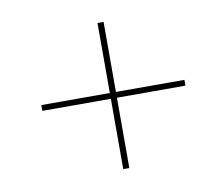

<svg xmlns="http://www.w3.org/2000/svg" viewBox="-60 -636 711 621"><g transform="rotate(-10 295.0 -325.0)"><path d="M297 -85H317V-316H542V-335H317V-565H297V-335H72V-316H297Z"/></g></svg>

Font: Fixel Display 20240404 Thin
Style: Italic
Weight: 100
Italic angle: -10°
Designer: AlfaBravo + MacPaw
Foundry: Kyrylo Tkachov, Marchela Mozhyna, Serhii Makarenko, Maria Weinstein, Zakhar Kryvoshyya
Version: Version 1.211;Glyphs 3.2 (3225)